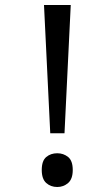

<svg xmlns="http://www.w3.org/2000/svg" viewBox="-20 -734 423 768"><path d="M181 -201 156 -714H263L238 -201ZM147 -54Q147 -91 165 -106Q183 -121 209 -121Q234 -121 252.5 -106Q271 -91 271 -54Q271 -18 252.5 -2Q234 14 209 14Q183 14 165 -2Q147 -18 147 -54Z"/></svg>

Font: uhindi85
Style: Book
Weight: 400
Designer: Jelle Bosma - Monotype Design Team
Foundry: Monotype Imaging Inc.
Version: Version 2.003